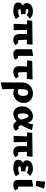

<svg xmlns="http://www.w3.org/2000/svg" viewBox="1626 -2376 1040 4331"><g transform="rotate(90 2145.5 -211.0)"><path d="M410 -48Q364 -19 322 -5.5Q280 8 222 8Q141 8 89 -17Q37 -42 37 -101Q37 -137 55.5 -164.5Q74 -192 107 -208Q49 -235 49 -295Q49 -334 71.5 -366Q94 -398 135.5 -416Q177 -434 233 -434Q283 -434 322.5 -421Q362 -408 401 -367L319 -294Q278 -330 216 -330Q197 -330 189.5 -324Q182 -318 182 -306Q182 -287 209 -277Q236 -267 299 -267V-166Q233 -166 208.5 -157Q184 -148 184 -131Q184 -118 198.5 -109.5Q213 -101 243 -101Q291 -101 355 -128Z M1000 -47Q985 -22 952 -7Q919 8 876 8Q748 8 748 -138L749 -300L654 -301L661 0H517L529 -302L437 -303L450 -419L989 -426L976 -297L876 -298L882 -163Q883 -122 890 -109Q897 -96 915 -96Q930 -96 940 -108Z M1090 -92V-413L1240 -440V-116Q1241 -96 1257 -96Q1263 -96 1270.5 -98Q1278 -100 1281 -101L1328 -40Q1313 -18 1280.5 -5Q1248 8 1206 8Q1149 8 1119.5 -17.5Q1090 -43 1090 -92Z M1760 -297 1609 -299 1610 -163Q1610 -161 1610 -143.5Q1610 -126 1620 -111Q1630 -96 1651 -96Q1663 -96 1676 -101.5Q1689 -107 1698 -116L1752 -56Q1730 -28 1690.5 -10Q1651 8 1602 8Q1468 8 1473 -138L1480 -301L1343 -303L1356 -419L1773 -426Z M2303 -226Q2303 -161 2272.5 -107.5Q2242 -54 2190.5 -23Q2139 8 2078 8Q2026 8 1990 -14L1989 91Q1989 177 1993 262L1839 289Q1841 123 1841 -183Q1841 -257 1872.5 -314Q1904 -371 1960 -402.5Q2016 -434 2086 -434Q2151 -434 2200 -407.5Q2249 -381 2276 -333.5Q2303 -286 2303 -226ZM2145 -212Q2145 -269 2124 -298Q2103 -327 2068 -327Q2031 -327 2012.5 -297Q1994 -267 1993 -213L1991 -106Q2019 -96 2051 -96Q2098 -96 2121.5 -125.5Q2145 -155 2145 -212Z M2932 -47Q2916 -26 2885.5 -9Q2855 8 2822 8Q2756 8 2715 -66Q2634 8 2550 8Q2472 8 2426 -48Q2380 -104 2380 -190Q2380 -261 2411.5 -316.5Q2443 -372 2494.5 -403Q2546 -434 2605 -434Q2665 -434 2699 -403Q2733 -372 2754 -315Q2780 -389 2785 -438L2916 -413Q2867 -273 2801 -171Q2813 -138 2824.5 -122.5Q2836 -107 2852 -107Q2863 -107 2881 -116ZM2679 -161 2666 -209Q2649 -272 2633.5 -303.5Q2618 -335 2595 -335Q2570 -335 2554 -300.5Q2538 -266 2538 -208Q2538 -156 2549.5 -123.5Q2561 -91 2589 -91Q2632 -91 2679 -161Z M3528 -47Q3513 -22 3480 -7Q3447 8 3404 8Q3276 8 3276 -138L3277 -300L3182 -301L3189 0H3045L3057 -302L2965 -303L2978 -419L3517 -426L3504 -297L3404 -298L3410 -163Q3411 -122 3418 -109Q3425 -96 3443 -96Q3458 -96 3468 -108Z M3957 -48Q3911 -19 3869 -5.5Q3827 8 3769 8Q3688 8 3636 -17Q3584 -42 3584 -101Q3584 -137 3602.5 -164.5Q3621 -192 3654 -208Q3596 -235 3596 -295Q3596 -334 3618.5 -366Q3641 -398 3682.5 -416Q3724 -434 3780 -434Q3830 -434 3869.5 -421Q3909 -408 3948 -367L3866 -294Q3825 -330 3763 -330Q3744 -330 3736.5 -324Q3729 -318 3729 -306Q3729 -287 3756 -277Q3783 -267 3846 -267V-166Q3780 -166 3755.5 -157Q3731 -148 3731 -131Q3731 -118 3745.5 -109.5Q3760 -101 3790 -101Q3838 -101 3902 -128Z M4039 -92V-413L4189 -440V-116Q4190 -96 4206 -96Q4212 -96 4219.5 -98Q4227 -100 4230 -101L4277 -40Q4262 -18 4229.5 -5Q4197 8 4155 8Q4098 8 4068.5 -17.5Q4039 -43 4039 -92ZM4060 -510 4078 -711 4235 -687 4171 -497Z"/></g></svg>

Font: Ysabeau Ultrabold
Style: Regular
Weight: 800
Designer: Christian Thalmann (Catharsis Fonts)
Version: Version 0.003